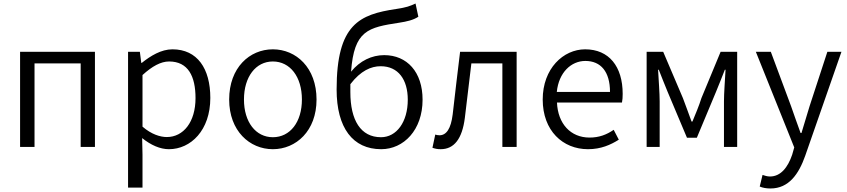

<svg xmlns="http://www.w3.org/2000/svg" viewBox="-20 -834 4810 1090"><path d="M94 0H176V-474H438V0H519V-540H94Z M707 231H789V45L787 -50C837 -10 889 13 939 13C1063 13 1174 -94 1174 -278C1174 -445 1100 -554 959 -554C895 -554 835 -517 785 -477H782L774 -540H707ZM927 -56C890 -56 840 -71 789 -115V-408C844 -458 893 -485 940 -485C1048 -485 1090 -401 1090 -277C1090 -141 1021 -56 927 -56Z M1529 13C1661 13 1777 -91 1777 -269C1777 -450 1661 -554 1529 -554C1397 -554 1281 -450 1281 -269C1281 -91 1397 13 1529 13ZM1529 -55C1432 -55 1365 -141 1365 -269C1365 -398 1432 -485 1529 -485C1627 -485 1694 -398 1694 -269C1694 -141 1627 -55 1529 -55Z M2144 13C2272 13 2379 -96 2379 -268C2379 -425 2291 -521 2161 -521C2091 -521 2023 -489 1973 -427C1990 -662 2070 -678 2246 -705C2291 -712 2326 -720 2355 -739L2339 -814C2306 -799 2289 -792 2229 -783C2022 -752 1891 -698 1891 -326C1891 -108 1983 13 2144 13ZM1969 -356C2028 -433 2087 -458 2141 -458C2241 -458 2295 -382 2295 -268C2295 -141 2231 -55 2143 -55C2028 -55 1969 -151 1969 -311Z M2482 13C2558 13 2604 -46 2619 -165C2632 -269 2644 -371 2656 -474H2832V0H2913V-540H2592C2577 -422 2564 -304 2550 -185C2540 -103 2514 -66 2475 -66C2465 -66 2458 -68 2451 -70L2435 5C2450 10 2462 13 2482 13Z M3318 13C3392 13 3447 -12 3493 -41L3464 -97C3423 -69 3381 -53 3327 -53C3219 -53 3147 -132 3142 -252H3511C3514 -266 3515 -283 3515 -301C3515 -457 3437 -554 3302 -554C3178 -554 3061 -445 3061 -269C3061 -92 3175 13 3318 13ZM3141 -312C3152 -423 3223 -488 3303 -488C3391 -488 3443 -427 3443 -312Z M3651 0H3725V-258C3725 -305 3719 -382 3716 -438H3720C3736 -396 3754 -353 3770 -313L3880 -52H3936L4045 -313C4061 -353 4079 -396 4095 -438H4099C4096 -382 4090 -305 4090 -258V0H4165V-540H4071L3962 -277C3948 -232 3929 -188 3911 -144H3906C3891 -188 3873 -232 3857 -277L3745 -540H3651Z M4354 236C4459 236 4515 153 4551 51L4757 -540H4677L4576 -231C4561 -183 4545 -128 4530 -79H4525C4506 -129 4488 -184 4471 -231L4356 -540H4271L4489 3L4477 45C4453 115 4413 168 4351 168C4336 168 4320 163 4309 159L4293 225C4309 232 4330 236 4354 236Z"/></svg>

Font: Noto Sans CJK HK DemiLight
Style: Regular
Weight: 350
Designer: Ryoko NISHIZUKA 西塚涼子 (kana, bopomofo & ideographs); Paul D. Hunt (Latin, Greek & Cyrillic); Sandoll Communications 산돌커뮤니
Foundry: Adobe
Version: Version 2.004;hotconv 1.0.118;makeotfexe 2.5.65603